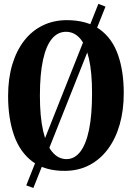

<svg xmlns="http://www.w3.org/2000/svg" viewBox="-20 -854 668 972"><path d="M478 -834.5 514 -820.5 149 97.5 113 84.5ZM309.5 11Q209.5 12 145.5 -35.2Q81.5 -82.5 51.2 -168.5Q21 -254.5 21 -368.5Q21 -456.5 42.2 -527.2Q63.5 -598 102.5 -648.2Q141.5 -698.5 196.5 -725.2Q251.5 -752 319 -752Q421 -751.5 484.5 -705.8Q548 -660 577.2 -577Q606.5 -494 606.5 -382.5Q606.5 -295 585.8 -223Q565 -151 526 -98.8Q487 -46.5 432.2 -18Q377.5 10.5 309.5 11ZM316.5 -48.5Q357.5 -48.5 386.5 -86Q415.5 -123.5 430.8 -197.5Q446 -271.5 446 -382Q446 -488 430.2 -557Q414.5 -626 385 -659.5Q355.5 -693 314 -693Q272.5 -693 243 -657.8Q213.5 -622.5 197.8 -551Q182 -479.5 182 -369Q182 -263.5 198.2 -192Q214.5 -120.5 244.8 -84.5Q275 -48.5 316.5 -48.5Z"/></svg>

Font: Merriweather 24pt SemiCondensed
Style: Bold
Weight: 700
Width: 4
Designer: Eben Sorkin
Foundry: Eben Sorkin
Version: Version 2.100